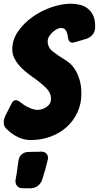

<svg xmlns="http://www.w3.org/2000/svg" viewBox="-54 -750 531 1031"><path d="M-17 -56Q-31 -69 -32.5 -80.5Q-34 -92 -34 -96Q-34 -109 -26 -127L8 -194Q17 -212 31 -212Q42 -212 57 -200L61 -197Q82 -180 106 -170Q130 -160 147 -160Q173 -160 196.5 -176Q220 -192 220 -219Q220 -254 188 -283Q157 -312 116 -340Q98 -353 79.5 -368.5Q61 -384 46 -402Q31 -420 21.5 -440.5Q12 -461 12 -485Q12 -537 43 -581.5Q74 -626 120.5 -659Q167 -692 222 -711Q277 -730 326 -730Q352 -730 376 -724Q400 -718 418 -703.5Q436 -689 446.5 -666.5Q457 -644 457 -611V-597L456 -596Q455 -577 441.5 -562Q428 -547 408 -541L347 -523Q337 -521 335 -521Q313 -521 310 -554Q308 -572 300 -586Q292 -600 272 -600Q265 -600 253.5 -594.5Q242 -589 230.5 -579Q219 -569 210.5 -556Q202 -543 202 -528Q202 -495 229.5 -473.5Q257 -452 293 -430Q306 -423 321.5 -409.5Q337 -396 350.5 -374Q364 -352 373.5 -320.5Q383 -289 383 -247Q383 -192 361.5 -146Q340 -100 303 -67Q266 -34 216.5 -16Q167 2 111 2Q75 2 42 -14Q9 -30 -17 -56ZM70 261Q48 261 38.5 249.5Q29 238 29 224Q29 216 30 213L36 179Q38 163 40 149Q42 135 44 122L45 113Q48 92 62.5 79Q77 66 100 66L130 65H147Q151 65 155 65Q159 65 163 64Q186 64 195 74.5Q204 85 204 98Q204 101 202 111L200 118Q195 140 189.5 158.5Q184 177 177 200L173 214Q166 235 149 248Q132 261 109 261Z"/></svg>

Font: Bangerz 2
Style: Regular
Weight: 400
Designer: vernon adams
Foundry: Vernon Adams
Version: Version 2.10;December 28, 2023;FontCreator 13.0.0.2683 64-bi